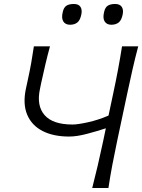

<svg xmlns="http://www.w3.org/2000/svg" viewBox="-20 -946 716 966"><path d="M444 0Q459 -58.5 471.8 -113.5Q484.5 -168.5 498.5 -233.5L512.5 -300.5Q470 -286.5 418.5 -272.8Q367 -259 327.5 -259Q248.5 -259 194 -287Q139.5 -315 116.8 -369Q94 -423 110.5 -500.5Q112.5 -511 115 -521Q117.5 -531 119.5 -542Q130 -590 137 -629.2Q144 -668.5 150.5 -713H231.5Q218 -663.5 208 -620.5Q198 -577.5 187 -527.5L181 -498Q163 -414.5 204.2 -367Q245.5 -319.5 345 -319.5Q371 -319.5 422.2 -330.8Q473.5 -342 526 -364.5L549 -473Q563.5 -540.5 574 -596.8Q584.5 -653 594 -713H675.5Q659.5 -653 646.8 -596.8Q634 -540.5 619.5 -472.5L569.5 -237Q555.5 -170.5 545 -115.2Q534.5 -60 525.5 0ZM540 -821.5Q517 -821.5 506.5 -838.2Q496 -855 504 -886.5Q509 -909 522.5 -917.5Q536 -926 559 -926Q582.5 -926 592.2 -912Q602 -898 597.5 -874.5Q591.5 -844 577 -832.8Q562.5 -821.5 540 -821.5ZM332.5 -821.5Q309 -821.5 298.5 -838.2Q288 -855 296 -886.5Q301 -909 314.5 -917.5Q328 -926 351.5 -926Q375 -926 384.5 -912Q394 -898 389.5 -874.5Q383.5 -844 369 -832.8Q354.5 -821.5 332.5 -821.5Z"/></svg>

Font: Commissioner Flair Light
Style: Italic
Weight: 300
Italic angle: -12°
Designer: Kostas Bartsokas
Foundry: Kostas Bartsokas
Version: Version 1.000; ttfautohint (v1.8.3)